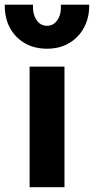

<svg xmlns="http://www.w3.org/2000/svg" viewBox="-53 -784 394 804"><path d="M71 0V-505H217V0ZM144 -580Q90.5 -580 50.2 -603.5Q10 -627 -12 -668.5Q-34 -710 -33 -764.5H85Q83.5 -724.5 100 -700.2Q116.5 -676 144 -676Q171 -676 187.5 -700.2Q204 -724.5 202 -764.5H320.5Q321.5 -711 299.2 -669.2Q277 -627.5 237 -603.8Q197 -580 144 -580Z"/></svg>

Font: Geologica Cursive SemiBold
Style: Regular
Weight: 600
Designer: Sindre Bremnes, Frode Helland
Foundry: Monokrom Skriftforlag AS
Version: Version 1.010;gftools[0.9.28]